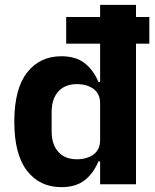

<svg xmlns="http://www.w3.org/2000/svg" viewBox="-20 -760 640 792"><path d="M393 -94H386Q365 -44 328.5 -16Q292 12 233 12Q144 12 91.5 -55.5Q39 -123 39 -258Q39 -393 91.5 -460.5Q144 -528 233 -528Q292 -528 328.5 -500Q365 -472 386 -422H393V-580H253V-690H393V-740H541V-690H596V-580H541V0H393ZM393 -182V-334Q393 -373 366 -393Q339 -413 297 -413Q248 -413 220.5 -382.5Q193 -352 193 -298V-218Q193 -164 220.5 -133.5Q248 -103 297 -103Q339 -103 366 -123Q393 -143 393 -182Z"/></svg>

Font: iA Writer Mono V
Style: Regular
Weight: 400
Designer: Mike Abbink, Paul van der Laan, Pieter van Rosmalen
Foundry: Bold Monday
Version: Version 2.000